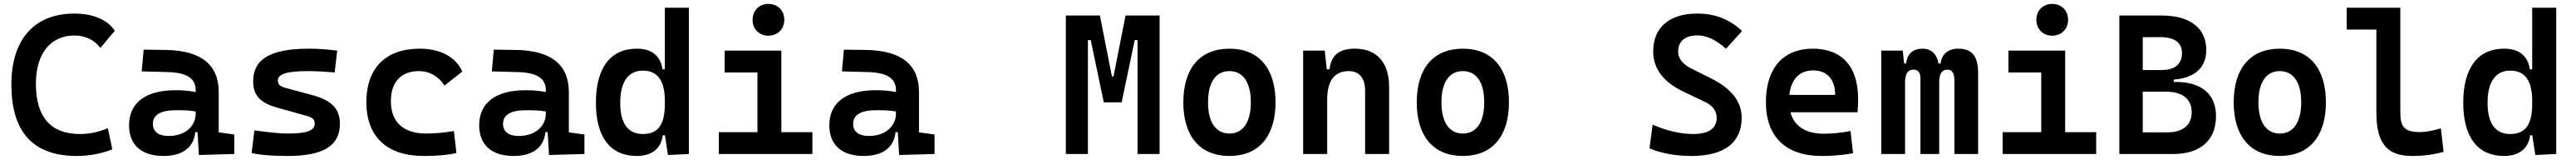

<svg xmlns="http://www.w3.org/2000/svg" viewBox="-20 -771 12931 801"><path d="M365.2 9.8C426.8 9.8 486.3 -1 543.9 -23.4L521.5 -129.4C475.6 -109.9 429.7 -100.1 381.8 -100.1C234.9 -100.1 160.2 -184.1 160.2 -352.5C160.2 -506.3 236.8 -593.3 354.5 -593.3C407.2 -593.3 454.6 -570.8 483.9 -531.2L556.2 -616.7C521 -671.9 446.8 -703.1 353.5 -703.1C151.9 -703.1 37.1 -573.2 37.1 -347.7C37.1 -109.4 147 9.8 365.2 9.8Z M978.5 4.9 1156.2 0V-97.7L1078.1 -108.4V-309.6C1078.1 -446.3 991.2 -518.6 810.5 -521L701.2 -522.5L691.4 -413.6L820.3 -410.2C914.6 -407.7 962.4 -380.9 962.4 -320.3V-310.1C932.6 -316.4 900.4 -319.3 859.9 -319.3C711.9 -319.3 627.9 -256.8 627.9 -143.6C627.9 -45.4 690.9 9.8 800.3 9.8C893.1 9.8 952.1 -29.8 960.4 -109.4H971.7ZM962.4 -212.9V-200.2C962.4 -146.5 917 -90.3 826.7 -90.3C775.4 -90.3 747.6 -111.8 747.6 -151.4C747.6 -196.3 787.6 -219.2 862.8 -219.2C897 -219.2 927.2 -219.2 962.4 -212.9Z M1424.8 9.8C1604 9.8 1686.5 -41.5 1686.5 -151.9C1686.5 -229 1640.6 -271 1543.9 -295.9L1418.9 -329.6C1388.7 -337.4 1375 -345.7 1375 -367.7C1375 -400.9 1420.4 -415 1528.3 -415C1562 -415 1603.5 -413.1 1660.2 -408.2L1672.9 -517.6C1622.6 -523.9 1577.6 -527.3 1531.2 -527.3C1339.4 -527.3 1251 -476.1 1251 -363.8C1251 -290.5 1290 -254.4 1372.6 -231.9L1521.5 -190.4C1547.9 -183.1 1560.1 -173.3 1560.1 -151.4C1560.1 -117.2 1519.5 -102.5 1424.8 -102.5C1387.2 -102.5 1333.5 -107.9 1257.3 -118.2L1243.2 -4.9C1289.1 5.4 1346.2 9.8 1424.8 9.8Z M2106.9 9.8C2160.6 9.8 2218.3 6.8 2271.5 -4.9L2258.8 -115.2C2213.9 -107.4 2166 -102.5 2118.7 -102.5C2005.9 -102.5 1942.4 -159.2 1942.4 -264.6C1942.4 -360.8 1994.1 -415 2083 -415C2136.2 -415 2182.6 -388.7 2211.4 -342.8L2300.8 -412.6C2269 -485.8 2191.4 -527.3 2086.9 -527.3C1915 -527.3 1819.3 -428.7 1819.3 -259.8C1819.3 -85.9 1923.3 9.8 2106.9 9.8Z M2736.3 4.9 2914.1 0V-97.7L2835.9 -108.4V-309.6C2835.9 -446.3 2749 -518.6 2568.4 -521L2459 -522.5L2449.2 -413.6L2578.1 -410.2C2672.4 -407.7 2720.2 -380.9 2720.2 -320.3V-310.1C2690.4 -316.4 2658.2 -319.3 2617.7 -319.3C2469.7 -319.3 2385.7 -256.8 2385.7 -143.6C2385.7 -45.4 2448.7 9.8 2558.1 9.8C2650.9 9.8 2710 -29.8 2718.3 -109.4H2729.5ZM2720.2 -212.9V-200.2C2720.2 -146.5 2674.8 -90.3 2584.5 -90.3C2533.2 -90.3 2505.4 -111.8 2505.4 -151.4C2505.4 -196.3 2545.4 -219.2 2620.6 -219.2C2654.8 -219.2 2685.1 -219.2 2720.2 -212.9Z M3176.3 9.8C3251.5 9.8 3298.8 -26.4 3307.6 -93.8H3318.4L3333.5 4.9L3438.5 0V-732.4H3317.9V-423.8H3306.2C3295.9 -491.2 3252.9 -527.3 3176.8 -527.3C3044.9 -527.3 2971.7 -431.2 2971.7 -256.3C2971.7 -83.5 3044.9 9.8 3176.3 9.8ZM3317.9 -251.5C3317.9 -148.4 3285.2 -100.1 3207.5 -100.1C3132.8 -100.1 3093.8 -153.3 3093.8 -256.3C3093.8 -360.4 3133.8 -417.5 3207.5 -417.5C3280.8 -417.5 3317.9 -368.2 3317.9 -265.6Z M3588.9 0H4058.6V-109.4H3902.8V-517.6H3618.2V-408.2H3782.7V-109.4H3588.9ZM3837.9 -592.3C3884.3 -592.3 3917.5 -625.5 3917.5 -671.9C3917.5 -718.3 3884.3 -751.5 3837.9 -751.5C3791.5 -751.5 3758.3 -718.3 3758.3 -671.9C3758.3 -625.5 3791.5 -592.3 3837.9 -592.3Z M4494.1 4.9 4671.9 0V-97.7L4593.8 -108.4V-309.6C4593.8 -446.3 4506.8 -518.6 4326.2 -521L4216.8 -522.5L4207 -413.6L4335.9 -410.2C4430.2 -407.7 4478 -380.9 4478 -320.3V-310.1C4448.2 -316.4 4416 -319.3 4375.5 -319.3C4227.5 -319.3 4143.6 -256.8 4143.6 -143.6C4143.6 -45.4 4206.5 9.8 4315.9 9.8C4408.7 9.8 4467.8 -29.8 4476.1 -109.4H4487.3ZM4478 -212.9V-200.2C4478 -146.5 4432.6 -90.3 4342.3 -90.3C4291 -90.3 4263.2 -111.8 4263.2 -151.4C4263.2 -196.3 4303.2 -219.2 4378.4 -219.2C4412.6 -219.2 4442.9 -219.2 4478 -212.9Z M5331.1 0H5441.9V-570.3H5456.1L5521.5 -258.8H5611.3L5676.8 -570.3H5690.9V0H5801.8V-693.4H5630.9L5570.3 -388.2H5562.5L5502 -693.4H5331.1Z M6152.3 9.8C6299.3 9.8 6383.8 -87.9 6383.8 -258.8C6383.8 -429.7 6299.3 -527.3 6152.3 -527.3C6005.4 -527.3 5920.9 -429.7 5920.9 -258.8C5920.9 -87.9 6005.4 9.8 6152.3 9.8ZM6152.3 -102.5C6084 -102.5 6044.9 -159.2 6044.9 -258.8C6044.9 -358.9 6084 -415 6152.3 -415C6220.7 -415 6259.8 -358.9 6259.8 -258.8C6259.8 -159.2 6220.7 -102.5 6152.3 -102.5Z M6833.5 0H6954.1V-336.9C6954.1 -458 6891.6 -527.3 6782.2 -527.3C6701.2 -527.3 6663.1 -493.2 6654.8 -423.8H6641.1L6630.9 -517.6H6522.5V0H6643.1V-271.5C6643.1 -367.7 6679.7 -415 6752 -415C6803.7 -415 6833.5 -379.9 6833.5 -317.4Z M7324.2 9.8C7471.2 9.8 7555.7 -87.9 7555.7 -258.8C7555.7 -429.7 7471.2 -527.3 7324.2 -527.3C7177.2 -527.3 7092.8 -429.7 7092.8 -258.8C7092.8 -87.9 7177.2 9.8 7324.2 9.8ZM7324.2 -102.5C7255.9 -102.5 7216.8 -159.2 7216.8 -258.8C7216.8 -358.9 7255.9 -415 7324.2 -415C7392.6 -415 7431.6 -358.9 7431.6 -258.8C7431.6 -159.2 7392.6 -102.5 7324.2 -102.5Z M8472.2 9.8C8636.7 9.8 8724.1 -57.1 8724.1 -181.2C8724.1 -265.6 8669.4 -329.1 8569.8 -378.9L8472.7 -427.2C8429.2 -449.2 8405.3 -476.1 8405.3 -512.7C8405.3 -565.4 8440.4 -593.8 8502 -593.8C8548.8 -593.8 8595.7 -571.3 8645.5 -526.9L8726.1 -615.7C8664.1 -674.3 8589.8 -703.1 8501.5 -703.1C8360.4 -703.1 8279.8 -633.8 8279.8 -512.7C8279.8 -425.3 8334.5 -358.4 8431.2 -312.5L8539.1 -261.2C8577.1 -243.7 8598.6 -216.3 8598.6 -181.6C8598.6 -127.9 8558.1 -100.1 8480 -100.1C8418.5 -100.1 8348.1 -116.2 8276.9 -147L8261.2 -28.3C8319.8 -3.4 8393.6 9.8 8472.2 9.8Z M9124.5 9.8C9165.5 9.8 9218.8 7.8 9283.2 -3.9L9270.5 -115.2C9225.1 -106.4 9181.6 -101.6 9136.2 -101.6C9046.4 -101.6 8987.8 -138.7 8968.8 -209H9305.7C9307.6 -230 9308.6 -251.5 9308.6 -275.9C9308.6 -439.5 9226.1 -527.3 9081.5 -527.3C8931.6 -527.3 8845.7 -428.7 8845.7 -259.8C8845.7 -85.9 8946.3 9.8 9124.5 9.8ZM8963.4 -295.9C8972.2 -374.5 9014.6 -418.5 9082.5 -418.5C9151.9 -418.5 9193.4 -375 9193.4 -295.9Z M9792 0H9911.1V-405.3C9911.1 -491.2 9880.4 -527.3 9810.1 -527.3C9758.3 -527.3 9727.5 -497.1 9723.1 -453.1H9712.4C9703.1 -502.9 9674.3 -527.3 9632.3 -527.3C9583.5 -527.3 9555.2 -502 9549.8 -453.1H9539.6L9532.7 -517.6H9424.8V0H9544.4V-359.4C9544.4 -401.4 9558.1 -422.4 9586.4 -422.4C9609.9 -422.4 9621.6 -407.7 9621.6 -378.4V0H9715.8V-359.4C9715.8 -401.4 9729.5 -422.4 9757.3 -422.4C9780.8 -422.4 9792 -404.8 9792 -368.7Z M10034.2 0H10503.9V-109.4H10348.1V-517.6H10063.5V-408.2H10228V-109.4H10034.2ZM10283.2 -592.3C10329.6 -592.3 10362.8 -625.5 10362.8 -671.9C10362.8 -718.3 10329.6 -751.5 10283.2 -751.5C10236.8 -751.5 10203.6 -718.3 10203.6 -671.9C10203.6 -625.5 10236.8 -592.3 10283.2 -592.3Z M10620.1 0H10890.6C11027.8 0 11105.5 -69.3 11105.5 -190.4C11105.5 -298.8 11032.7 -360.8 10904.3 -360.8H10893.1V-372.6C10998 -379.9 11056.6 -432.6 11056.6 -520C11056.6 -630.9 10975.1 -693.4 10831.1 -693.4H10620.1ZM10737.8 -108.4V-312H10855.5C10937 -312 10983.4 -274.4 10983.4 -210C10983.4 -145.5 10939 -108.4 10862.3 -108.4ZM10737.8 -420.4V-585H10826.2C10897 -585 10934.6 -557.6 10934.6 -505.4C10934.6 -450.2 10898.9 -420.4 10833 -420.4Z M11425.8 9.8C11572.8 9.8 11657.2 -87.9 11657.2 -258.8C11657.2 -429.7 11572.8 -527.3 11425.8 -527.3C11278.8 -527.3 11194.3 -429.7 11194.3 -258.8C11194.3 -87.9 11278.8 9.8 11425.8 9.8ZM11425.8 -102.5C11357.4 -102.5 11318.4 -159.2 11318.4 -258.8C11318.4 -358.9 11357.4 -415 11425.8 -415C11494.1 -415 11533.2 -358.9 11533.2 -258.8C11533.2 -159.2 11494.1 -102.5 11425.8 -102.5Z M12088.9 9.8C12146.5 9.8 12193.8 3.9 12248 -10.7L12234.4 -128.4C12190.4 -115.7 12158.2 -109.9 12127.9 -109.9C12045.9 -109.9 12030.8 -140.6 12030.8 -212.4V-732.4H11761.7V-623H11910.6V-207.5C11910.6 -55.7 11962.4 9.8 12088.9 9.8Z M12551.3 9.8C12626.5 9.8 12673.8 -26.4 12682.6 -93.8H12693.4L12708.5 4.9L12813.5 0V-732.4H12692.9V-423.8H12681.2C12670.9 -491.2 12627.9 -527.3 12551.8 -527.3C12419.9 -527.3 12346.7 -431.2 12346.7 -256.3C12346.7 -83.5 12419.9 9.8 12551.3 9.8ZM12692.9 -251.5C12692.9 -148.4 12660.2 -100.1 12582.5 -100.1C12507.8 -100.1 12468.8 -153.3 12468.8 -256.3C12468.8 -360.4 12508.8 -417.5 12582.5 -417.5C12655.8 -417.5 12692.9 -368.2 12692.9 -265.6Z"/></svg>

Font: Cascadia Mono SemiBold
Style: Regular
Weight: 600
Monospace: yes
Designer: Aaron Bell
Foundry: Saja Typeworks
Version: Version 2404.023